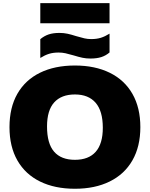

<svg xmlns="http://www.w3.org/2000/svg" viewBox="-20 -1154 924 1184"><path d="M38.5 -370Q38.5 -490.5 87.2 -575.8Q136 -661 226.8 -705.5Q317.5 -750 442 -750Q566 -750 657 -705.2Q748 -660.5 796.8 -575Q845.5 -489.5 845.5 -370Q845.5 -250.5 796.5 -165Q747.5 -79.5 656.5 -34.8Q565.5 10 442 10Q318 10 227.2 -34.5Q136.5 -79 87.5 -164.2Q38.5 -249.5 38.5 -370ZM614 -366Q614 -469 569.8 -520.2Q525.5 -571.5 442 -571.5Q358.5 -571.5 314.2 -522.5Q270 -473.5 270 -374Q270 -269 313.5 -218.8Q357 -168.5 442 -168.5Q526.5 -168.5 570.2 -218Q614 -267.5 614 -366ZM433.5 -812.5Q404.5 -821 384 -825.5Q363.5 -830 341.5 -830Q308 -830 282.2 -822Q256.5 -814 228.5 -796.5V-912.5Q252.5 -932.5 280.2 -941.8Q308 -951 346.5 -951Q373 -951 396.2 -946Q419.5 -941 450.5 -931Q481 -922 500.8 -917.5Q520.5 -913 542.5 -913Q576 -913 601.8 -921Q627.5 -929 655.5 -946.5V-830.5Q632 -810.5 604.2 -801.8Q576.5 -793 537.5 -793Q511 -793 488.5 -797.8Q466 -802.5 433.5 -812.5ZM228.5 -1010.5V-1134.5H655.5V-1010.5Z"/></svg>

Font: Encode Sans Semi Expanded Black
Style: Regular
Weight: 900
Width: 6
Designer: Multiple Designers
Foundry: Impallari Type
Version: Version 2.000